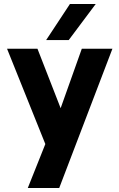

<svg xmlns="http://www.w3.org/2000/svg" viewBox="-20 -683 593 953"><path d="M118 250 205 32 15 -441H166L281 -146L386 -441H538L274 250ZM209 -484 327 -663H455L321 -484Z"/></svg>

Font: Teachers
Style: Regular
Weight: 400
Designer: Alfredo Marco Pradil, Chank Diesel
Version: Version 1.001